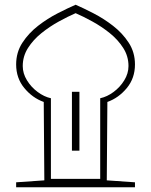

<svg xmlns="http://www.w3.org/2000/svg" viewBox="-20 -792 639 812"><path d="M48.3 0V-21L167.5 -29.3L165 -360.8Q117.2 -377.9 82.8 -419.7Q48.3 -461.4 48.3 -519.5Q48.3 -570.8 74.7 -611.3Q101.1 -651.9 141.1 -682.9Q181.2 -713.9 224.1 -735.8Q267.1 -757.8 299.8 -772Q332.5 -757.8 375.2 -735.8Q418 -713.9 458 -682.9Q498 -651.9 524.4 -611.3Q550.8 -570.8 550.8 -519.5Q550.8 -461.4 516.4 -419.7Q481.9 -377.9 434.1 -360.8L431.6 -29.3L550.8 -21V0ZM403.8 -35.6V-376.5Q433.1 -382.8 460.4 -403.1Q487.8 -423.3 505.6 -452.4Q523.4 -481.4 523.4 -512.7Q523.4 -554.2 501.2 -589.1Q479 -624 444.3 -651.9Q409.7 -679.7 371.1 -700.9Q332.5 -722.2 299.8 -736.3Q267.1 -722.2 228.5 -700.9Q189.9 -679.7 155.3 -651.9Q120.6 -624 98.4 -589.1Q76.2 -554.2 76.2 -512.7Q76.2 -481.4 94 -452.4Q111.8 -423.3 139.2 -403.1Q166.5 -382.8 195.3 -376.5V-35.6ZM284.2 -403.8H315.9V-154.8H284.2Z"/></svg>

Font: Pinar Regular
Style: Regular
Weight: 400
Designer: Amin Abedi
Version: Version 3.000